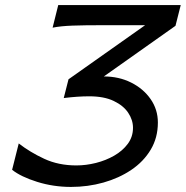

<svg xmlns="http://www.w3.org/2000/svg" viewBox="-20 -718 726 750"><path d="M247.6 -408.2 546.9 -619.6H380.9Q308.6 -619.6 262.5 -617.9Q216.3 -616.2 185.5 -609.9L207.5 -698.2H686L665.5 -617.2L385.7 -419.4Q444.3 -419.4 492.2 -395.5Q540 -371.6 568.4 -330.8Q596.7 -290 596.7 -239.3Q596.7 -180.2 568.8 -133.5Q541 -86.9 492.9 -54.4Q444.8 -22 384 -4.9Q323.2 12.2 257.3 12.2Q188.5 12.2 125.2 -7.6Q62 -27.3 27.3 -54.7L53.2 -157.7Q97.2 -123.5 152.8 -97.7Q208.5 -71.8 278.3 -71.8Q315.9 -71.8 354.7 -81.5Q393.6 -91.3 426.3 -110.1Q459 -128.9 479.2 -156.2Q499.5 -183.6 499.5 -218.8Q499.5 -249.5 480.7 -277.6Q461.9 -305.7 424.1 -323.7Q386.2 -341.8 328.6 -341.8Q283.7 -341.8 229 -335Z"/></svg>

Font: Andika
Style: Italic
Weight: 400
Italic angle: -14°
Designer: Victor Gaultney, Annie Olsen, Julie Remington, Don Collingsworth, Eric Hays, Becca Hirsbrunner
Foundry: SIL International
Version: Version 6.101